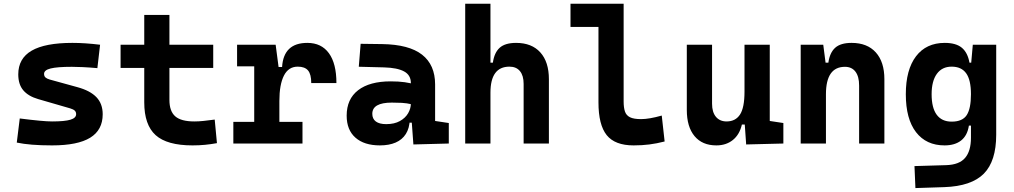

<svg xmlns="http://www.w3.org/2000/svg" viewBox="-20 -752 5313 1006"><path d="M252.9 9.8Q193.8 9.8 148.2 6.1Q102.5 2.4 67.9 -4.9L83.5 -131.3Q145 -123.5 187 -119.6Q229 -115.7 252.9 -115.7Q319.3 -115.7 349.1 -124.8Q378.9 -133.8 378.9 -153.8Q378.9 -165.5 371.6 -172.4Q364.3 -179.2 348.1 -184.1L179.7 -232.9Q127.9 -248 101.8 -279.1Q75.7 -310.1 75.7 -362.3Q75.7 -445.8 146 -486.6Q216.3 -527.3 359.4 -527.3Q392.6 -527.3 428.5 -524.9Q464.4 -522.5 504.4 -517.6L490.2 -395Q445.8 -398.9 412.6 -400.4Q379.4 -401.9 356.4 -401.9Q279.8 -401.9 245.4 -393.3Q210.9 -384.8 210.9 -365.2Q210.9 -353 218 -346.4Q225.1 -339.8 240.2 -335.4L385.3 -295.4Q452.1 -277.3 485.1 -242.9Q518.1 -208.5 518.1 -153.3Q518.1 -70.8 452.6 -30.5Q387.2 9.8 252.9 9.8Z M988.8 9.8Q855.1 9.8 795.5 -43.9Q735.8 -97.7 735.8 -215.8V-283.2H867.7V-228.5Q867.7 -169.3 898.2 -142.5Q928.6 -115.7 998.5 -115.7Q1021 -115.7 1046.6 -118.4Q1072.1 -121.1 1105 -125.5L1116.7 -2Q1084.5 3.9 1053.9 6.8Q1023.3 9.8 988.8 9.8ZM735.8 -252.4V-673.8H867.7V-252.4ZM611.8 -396V-517.6H1097.2V-396Z M1443.8 -222.7 1413.6 -400.9H1458Q1465.8 -527.3 1590.3 -527.3Q1664.1 -527.3 1703.4 -473.1Q1742.7 -418.9 1742.7 -316.9H1610.8Q1610.8 -362.6 1594.1 -382.7Q1577.4 -402.8 1540 -402.8Q1491.6 -402.8 1467.7 -356Q1443.8 -309.1 1443.8 -222.7ZM1202.6 0V-113.3H1564.9V0ZM1312 0V-517.6H1424.3L1443.8 -369.1V0ZM1222.2 -404.3V-517.6H1417.5L1427.2 -404.3Z M2146 4.9 2134.8 -148.4 2132.8 -215.8V-316.9Q2132.8 -358.4 2097.4 -377.7Q2062 -397 1992.2 -398.9L1859.9 -402.3L1869.6 -522.5L1982.4 -521Q2123 -519 2191.4 -465.6Q2259.8 -412.1 2259.8 -309.6V-118.2L2331.5 -107.4V0ZM1970.7 9.8Q1888.2 9.8 1842.3 -30.8Q1796.4 -71.3 1796.4 -146Q1796.4 -232.9 1856.4 -279.3Q1916.5 -325.7 2026.9 -325.7Q2069.3 -325.7 2100.3 -321.3Q2131.3 -316.9 2163.1 -307.6L2141.6 -204.6Q2110.4 -211.9 2085.4 -213.1Q2060.5 -214.4 2033.2 -214.4Q1930.7 -214.4 1930.7 -155.8Q1930.7 -129.4 1949.2 -115.5Q1967.8 -101.6 2003.4 -101.6Q2046.4 -101.6 2075.2 -117.7Q2104 -133.8 2118.4 -158.7Q2132.8 -183.6 2132.8 -210V-242.2L2151.4 -109.4H2109.9L2127 -125Q2125.5 -80.1 2106.4 -50Q2087.4 -20 2053 -5.1Q2018.6 9.8 1970.7 9.8Z M2723.6 0V-312.5Q2723.6 -355.9 2704.3 -379.4Q2685.1 -402.8 2649.3 -402.8Q2549.8 -402.8 2549.8 -266.6L2519.5 -423.8H2562.5Q2569.8 -476.1 2598.1 -501.7Q2626.5 -527.3 2684.1 -527.3Q2766.1 -527.3 2811 -477.5Q2856 -427.7 2856 -336.9V0ZM2417.5 0V-732.4H2549.8V0Z M3299.8 9.8Q3202.1 9.8 3158.9 -43.9Q3115.7 -97.7 3115.7 -215.8V-732.4H3247.6V-220.7Q3247.6 -188.5 3254.4 -168Q3261.2 -147.5 3280.8 -137.7Q3300.3 -127.9 3338.9 -127.9Q3381.8 -127.9 3447.3 -146.5L3462.4 -10.7Q3420.9 0 3382.3 4.9Q3343.8 9.8 3299.8 9.8ZM2969.2 -610.8V-732.4H3124.5V-610.8Z M3733.4 9.8Q3659.5 9.8 3619.1 -38.8Q3578.6 -87.4 3578.6 -175.8V-517.6H3710.9V-208.5Q3710.9 -164.1 3731.2 -139.9Q3751.5 -115.7 3787.1 -115.7Q3833.6 -115.7 3857.2 -151.6Q3880.9 -187.5 3880.9 -272L3907.2 -99.6H3867.2Q3855.2 -46.9 3820 -18.6Q3784.9 9.8 3733.4 9.8ZM3889.6 4.9 3880.9 -119.1V-210H4013.2V-118.2L4084.5 -107.4V0ZM3880.9 -146.5V-517.6H4013.2V-175.8Z M4481.4 0V-304.2Q4481.4 -351.1 4462.2 -376.5Q4442.9 -401.9 4407.1 -401.9Q4307.6 -401.9 4307.6 -258.3L4277.3 -423.8H4320.3Q4327.6 -476.1 4356 -501.7Q4384.3 -527.3 4441.9 -527.3Q4523.9 -527.3 4568.8 -477.5Q4613.8 -427.7 4613.8 -336.9V0ZM4175.3 0V-517.6H4293.5L4307.6 -408.2V0Z M4776.4 233.4 4771.5 118.2 4937.5 113.3Q5005.9 111.3 5036.6 75.4Q5067.4 39.6 5067.4 -30.3V-408.2L5077.1 -517.6H5199.7V-45.9Q5199.7 92.3 5134.8 158Q5069.8 223.6 4927.7 228.5ZM4929.2 9.8Q4833 9.8 4779.5 -59.6Q4726.1 -128.9 4726.1 -258.3Q4726.1 -386.7 4779.5 -457Q4833 -527.3 4930.2 -527.3Q4989.3 -527.3 5019.8 -501.7Q5050.3 -476.1 5059.6 -423.8H5097.7L5067.4 -258.3Q5067.4 -333.5 5042.2 -368.2Q5017.1 -402.8 4966.3 -402.8Q4916 -402.8 4888.7 -365Q4861.3 -327.1 4861.3 -258.3Q4861.3 -187 4887.9 -150.9Q4914.6 -114.7 4966.3 -114.7Q5022.9 -114.7 5045.2 -148.9Q5067.4 -183.1 5067.4 -258.3L5102.5 -93.8H5056.6Q5048.8 -42 5016.1 -16.1Q4983.4 9.8 4929.2 9.8Z"/></svg>

Font: Cascadia Mono
Style: Regular
Weight: 400
Monospace: yes
Designer: Aaron Bell
Foundry: Saja Typeworks
Version: Version 2404.023